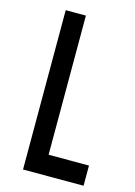

<svg xmlns="http://www.w3.org/2000/svg" viewBox="-115 -812 616 873"><g transform="rotate(15 193.0 -375.0)"><path d="M178 -750V-95H368V0H83V-750Z"/></g></svg>

Font: Mohave Light Medium
Style: Regular
Weight: 500
Version: Version 2.003